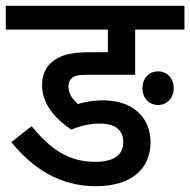

<svg xmlns="http://www.w3.org/2000/svg" viewBox="-20 -642 656 662"><path d="M324 -216C379 -216 405 -192 405 -152C405 -108 373 -84 308 -84C219 -84 156 -125 89 -207L19 -152C91 -63 185 0 310 0C438 0 499 -64 499 -151C499 -239 436 -296 336 -296C305 -296 275 -292 249 -283C231 -299 216 -318 216 -344C216 -356 220 -366 228 -373C238 -381 249 -384 281 -384H446V-540H616V-622H0V-540H352V-462H291C221 -462 187 -451 160 -429C138 -411 125 -384 125 -348C125 -282 173 -230 226 -195C256 -208 290 -216 324 -216ZM471 -338C471 -305 493 -280 525 -280C557 -280 579 -305 579 -338C579 -371 557 -396 525 -396C493 -396 471 -371 471 -338Z"/></svg>

Font: Noto Sans SemiCondensed Medium
Style: Regular
Weight: 500
Width: 4
Designer: Monotype Design Team
Foundry: Monotype Imaging Inc.
Version: Version 2.013